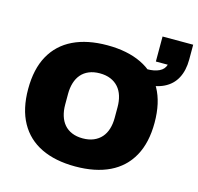

<svg xmlns="http://www.w3.org/2000/svg" viewBox="-118 -954 1122 1090"><g transform="rotate(15 442.5 -408.5)"><path d="M416 12Q299 12 216 -28Q133 -68 89 -147.5Q45 -227 45 -344Q45 -462 89 -541Q133 -620 216 -660Q299 -700 416 -700Q534 -700 617 -660Q700 -620 744 -541Q788 -462 788 -344Q788 -227 744 -147.5Q700 -68 617 -28Q534 12 416 12ZM416 -153Q452 -153 479.5 -164.5Q507 -176 525.5 -197Q544 -218 553 -247.5Q562 -277 562 -312V-376Q562 -411 553 -440.5Q544 -470 525.5 -491Q507 -512 479.5 -523.5Q452 -535 416 -535Q380 -535 352.5 -523.5Q325 -512 307 -491Q289 -470 280 -440.5Q271 -411 271 -376V-312Q271 -277 280 -247.5Q289 -218 307 -197Q325 -176 352.5 -164.5Q380 -153 416 -153ZM669 -540V-627Q710 -627 738.5 -640.5Q767 -654 775 -682H705V-829H885V-742Q885 -678 861 -632.5Q837 -587 789 -563.5Q741 -540 669 -540Z"/></g></svg>

Font: Archivo SemiBold Black
Style: Regular
Weight: 900
Version: Version 2.001